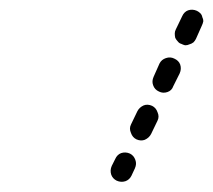

<svg xmlns="http://www.w3.org/2000/svg" viewBox="-20 -602 433 390"><path d="M217 -235Q226 -231 235 -234Q243 -237 247 -245L254 -260Q258 -269 255 -277Q252 -286 244 -290Q235 -294 226 -291Q218 -288 214 -279L207 -265Q203 -256 206 -247Q209 -239 217 -235ZM257 -319Q266 -315 274 -318Q283 -322 287 -330L300 -357Q304 -365 300 -374Q297 -383 289 -387Q280 -391 272 -388Q263 -384 259 -376L246 -349Q242 -341 246 -332Q249 -323 257 -319ZM303 -416Q311 -412 320 -415Q329 -418 332 -427L345 -453Q349 -462 346 -471Q343 -479 334 -483Q326 -487 317 -484Q308 -481 304 -473L292 -446Q288 -437 291 -429Q294 -420 303 -416ZM336 -525Q338 -521 341 -518Q344 -514 348 -513Q352 -511 356 -510Q361 -510 365 -512Q369 -513 373 -516Q376 -519 378 -523L390 -550Q392 -554 393 -559Q393 -563 391 -567Q390 -572 387 -575Q384 -578 380 -580Q371 -584 362 -581Q354 -578 350 -569L337 -542Q335 -538 335 -534Q335 -529 336 -525Z"/></svg>

Font: FRB American Cursive Guidelines Arrows Dashed Extrabold
Style: Bold Italic
Weight: 800
Italic angle: -25°
Version: Version 2.0;Modular Font Editor K font №1